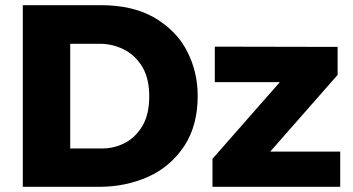

<svg xmlns="http://www.w3.org/2000/svg" viewBox="-20 -721 1361 741"><path d="M363 0H68V-701H370Q491 -701 574 -654Q661 -603.5 702 -523.5Q743 -443.5 743 -351Q743 -238 692.5 -159.5Q638.5 -77.5 551.8 -38.8Q465 0 363 0ZM375 -148Q420 -148 461.5 -169Q503 -190 530.5 -236.5Q556 -281 556 -349Q556 -418.5 529 -463.5Q499.5 -510.5 456 -531.2Q412.5 -552 366 -552H251V-148ZM1293 0H800V-108L1060 -404H809V-541L1283 -540V-432L1023 -136H1293Z"/></svg>

Font: Argentum Novus
Style: Bold
Weight: 700
Designer: Julieta Ulanovsky (font) & Cristiano Sobral (main changes)
Foundry: Julieta Ulanovsky (font) & Cristiano Sobral (main changes)
Version: Version 3.00;November 27, 2020;FontCreator 13.0.0.2655 64-bi